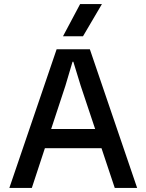

<svg xmlns="http://www.w3.org/2000/svg" viewBox="-20 -922 717 942"><path d="M420.9 -680.2 652.8 0H543L478 -194.8H200.2L136.2 0H25.9L257.8 -680.2ZM231 -289.1H446.8L376 -501L339.8 -619.1H335.9L300.8 -501ZM289.1 -744.1 373 -901.9H480L387.2 -744.1Z"/></svg>

Font: TASA Orbiter Deck Medium
Style: Regular
Weight: 500
Designer: Weizhong Zhang
Version: Version 1.000;Glyphs 3.1.2 (3151)